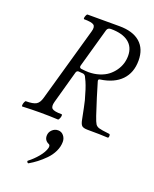

<svg xmlns="http://www.w3.org/2000/svg" viewBox="-178 -764 950 1181"><g transform="rotate(20 297.0 -173.5)"><path d="M1 2.9Q-2.4 1.5 -1.7 -7.1Q-1 -15.6 3.2 -25.4Q7.3 -35.2 11.2 -35.2Q58.6 -35.2 78.1 -46.9Q97.7 -58.6 106.9 -91.8L244.1 -576.2Q253.9 -608.9 239.7 -620.4Q225.6 -631.8 174.8 -631.8Q171.4 -633.3 172.4 -640.9Q173.3 -648.4 177.5 -657.2Q181.6 -666 185.1 -666H394Q482.4 -666 529.8 -624.8Q577.1 -583.5 577.1 -506.8Q577.1 -427.2 530 -378.4Q482.9 -329.6 394 -316.9Q380.9 -315.4 384.8 -301.8Q411.1 -210.9 448.2 -99.1Q461.4 -60.5 468.8 -49.6Q476.1 -38.6 491.2 -33.2Q508.3 -27.8 561 -22Q567.4 -21.5 567.1 -9.3Q566.9 2.9 560.1 2.9Q516.1 0 428.2 0Q399.9 0 389.6 -10Q379.4 -20 374 -50.8Q357.9 -133.3 350.1 -165Q330.6 -237.3 314 -274.9Q312 -279.8 299.8 -304.2Q293.5 -314.5 282.2 -315.9Q271.5 -315.9 257.8 -317.9Q242.7 -320.3 237.8 -306.2L178.2 -91.8Q168.9 -58.6 182.6 -46.9Q196.3 -35.2 246.1 -35.2Q249.5 -33.7 248.8 -25.1Q248 -16.6 243.4 -6.8Q238.8 2.9 234.9 2.9Q176.3 0 118.2 0Q61 0 1 2.9ZM311 -335Q349.1 -335 381.8 -345.5Q414.6 -356 437 -373.3Q459.5 -390.6 475.6 -413.6Q491.7 -436.5 499.3 -461.4Q506.8 -486.3 506.8 -512.2Q506.8 -569.8 466.8 -600.8Q426.8 -631.8 351.1 -631.8Q330.6 -631.8 325.2 -613.8L252.9 -356.9Q249 -341.8 263.2 -338.9Q295.4 -335 311 -335ZM157.2 317.9Q152.8 320.3 148.2 314Q143.6 307.6 147.9 304.2Q179.7 279.8 206.1 248Q232.4 216.3 240.2 188Q244.6 168.9 233.9 164.1Q204.1 151.4 204.1 120.1Q204.1 97.2 220.7 81.1Q237.3 64.9 259.8 64.9Q281.7 64.9 295.9 82Q310.1 99.1 310.1 122.1Q310.1 153.8 295.2 185.1Q280.3 216.3 255.4 241.5Q230.5 266.6 206.5 284.9Q182.6 303.2 157.2 317.9Z"/></g></svg>

Font: Junicode SmCond
Style: Italic
Weight: 400
Width: 4
Italic angle: -11°
Designer: Peter S. Baker
Version: Version 2.206